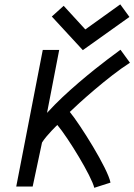

<svg xmlns="http://www.w3.org/2000/svg" viewBox="-20 -873 630 901"><path d="M368.7 -637.7 587.4 -793.5 544.4 -852.5 380.4 -734.9 278.8 -845.7 223.1 -795.4ZM307.6 -347.7C343.8 -383.3 488.3 -514.2 589.8 -578.6L545.4 -639.6C533.2 -629.4 462.4 -581.5 350.6 -486.3C292.5 -436 250.5 -397.5 200.7 -343.3L257.8 -638.7H180.7L56.2 2.4H133.3L177.2 -204.1C198.7 -238.8 249 -286.6 249 -286.6C300.8 -225.1 410.2 -44.9 422.4 8.3L498.5 -16.1C486.3 -82 355 -290.5 307.6 -347.7Z"/></svg>

Font: Fantasque Sans Mono
Style: RegItalic
Weight: 400
Italic angle: -11°
Monospace: yes
Designer: Jany Belluz
Version: Version 1.6.3